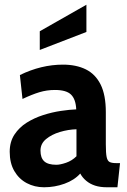

<svg xmlns="http://www.w3.org/2000/svg" viewBox="-20 -781 538 811"><path d="M166 10Q126 10 93 -7.5Q60 -25 40.5 -58.5Q21 -92 21 -140Q21 -182 41 -212.5Q61 -243 93 -263Q125 -283 162.5 -295Q200 -307 237 -312.5Q274 -318 302 -319Q300 -362 280 -381.5Q260 -401 212 -401Q178 -401 146.5 -391.5Q115 -382 75 -363L64 -464Q109 -486 154.5 -497Q200 -508 246 -508Q302 -508 342.5 -488Q383 -468 405 -424Q427 -380 427 -307V-172Q427 -134 430.5 -117.5Q434 -101 443.5 -96.5Q453 -92 471 -92H487L476 10H431Q403 10 381.5 3Q360 -4 344 -17.5Q328 -31 319 -48Q294 -20 252.5 -5Q211 10 166 10ZM218 -85Q234 -85 259 -93.5Q284 -102 303 -121V-235Q268 -234 233 -223.5Q198 -213 174.5 -193.5Q151 -174 151 -145Q151 -114 167 -99.5Q183 -85 218 -85ZM148 -570V-649L345 -761V-646Z"/></svg>

Font: Cabin VF Beta
Style: Regular
Weight: 400
Designer: Pablo Impallari
Foundry: Pablo Impallari. http://www.impallari.com Igino Marini. http://www.ikern.com
Version: Version 2.200